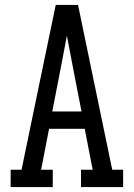

<svg xmlns="http://www.w3.org/2000/svg" viewBox="-20 -755 540 775"><path d="M23 0V-70H67L154 -490L205 -735H295L433 -70H477V0H307V-70H354L322 -235H178L146 -70H193V0ZM191 -305H309L273 -490Q267 -520 261.5 -550.5Q256 -581 250 -611Q244 -581 238.5 -550.5Q233 -520 227 -490Z"/></svg>

Font: Iosevka Gothic
Style: Regular
Weight: 400
Monospace: yes
Designer: Belleve Invis
Foundry: Belleve Invis
Version: Version 15.5.1; ttfautohint (v1.8.4)